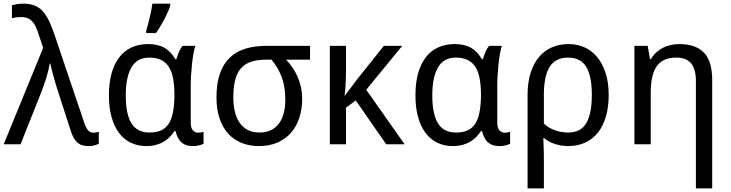

<svg xmlns="http://www.w3.org/2000/svg" viewBox="-27 -786 3980 1046"><path d="M-6.8 0 208 -524.9 182.1 -603Q175.8 -623 168.2 -639.4Q160.6 -655.8 150.1 -667.7Q139.6 -679.7 124.8 -686.3Q109.9 -692.9 88.9 -692.9Q72.3 -692.9 60.1 -691.2Q47.9 -689.5 38.1 -687V-757.8Q50.8 -761.2 66.9 -763.7Q83 -766.1 100.1 -766.1Q136.2 -766.1 161.9 -755.9Q187.5 -745.6 206.8 -723.9Q226.1 -702.1 241.5 -669.2Q256.8 -636.2 272 -590.8L432.1 -117.2Q440.9 -90.8 452.1 -76.9Q463.4 -63 481.9 -63Q488.8 -63 498 -64.7Q507.3 -66.4 511.2 -67.9V-2.9Q500 2.9 486.6 6.3Q473.1 9.8 455.1 9.8Q436 9.8 421.6 5.6Q407.2 1.5 395.8 -8.3Q384.3 -18.1 375.2 -33.7Q366.2 -49.3 358.9 -71.8L293 -275.9Q287.6 -292 280.5 -314.9Q273.4 -337.9 266.8 -361.6Q260.3 -385.3 254.9 -406.5Q249.5 -427.7 247.1 -439.9H244.1Q237.8 -402.3 224.9 -360.8Q211.9 -319.3 196.8 -280.8L85 0Z M787.1 -64Q824.2 -64 849.9 -75.4Q875.5 -86.9 891.4 -110.8Q907.2 -134.8 914.8 -171.9Q922.4 -209 923.3 -259.8V-267.1Q923.3 -316.4 916.7 -354.7Q910.2 -393.1 894.3 -419.2Q878.4 -445.3 852.1 -458.7Q825.7 -472.2 786.1 -472.2Q720.2 -472.2 689.2 -418.9Q658.2 -365.7 658.2 -266.1Q658.2 -164.1 689.2 -114Q720.2 -64 787.1 -64ZM770 9.8Q724.6 9.8 687 -7.8Q649.4 -25.4 622.6 -60.3Q595.7 -95.2 581.1 -147Q566.4 -198.7 566.4 -267.1Q566.4 -335.9 581.3 -387.9Q596.2 -439.9 623.8 -475.1Q651.4 -510.3 690.9 -528.1Q730.5 -545.9 779.3 -545.9Q834 -545.9 869.1 -525.6Q904.3 -505.4 928.2 -463.9H934.1Q939 -481 947 -501Q955.1 -521 967.3 -536.1H1037.1Q1031.7 -520 1027.1 -494.6Q1022.5 -469.2 1019.3 -439.7Q1016.1 -410.2 1014.2 -379.4Q1012.2 -348.6 1012.2 -321.8V-117.2Q1012.2 -87.9 1024.4 -75.4Q1036.6 -63 1053.2 -63Q1060.1 -63 1069.1 -64.7Q1078.1 -66.4 1082 -67.9V-2.9Q1074.7 1.5 1058.8 5.6Q1043 9.8 1026.4 9.8Q1007.8 9.8 992.4 5.9Q977.1 2 964.8 -7.6Q952.6 -17.1 943.8 -32.7Q935.1 -48.3 929.2 -71.8H923.3Q912.6 -55.2 898.2 -40.3Q883.8 -25.4 865 -14.2Q846.2 -2.9 822.8 3.4Q799.3 9.8 770 9.8ZM769.5 -619.1Q774.4 -633.8 779.3 -652.6Q784.2 -671.4 788.8 -691.2Q793.5 -710.9 797.4 -730.5Q801.3 -750 803.2 -766.1H900.4V-755.9Q897.5 -744.1 889.4 -725.1Q881.3 -706.1 870.4 -684.8Q859.4 -663.6 846.7 -642.6Q834 -621.6 822.3 -606H769.5Z M1619.1 -246.1Q1619.1 -191.9 1604 -145Q1588.9 -98.1 1559.1 -63.7Q1529.3 -29.3 1485.4 -9.8Q1441.4 9.8 1384.3 9.8Q1332 9.8 1289.3 -7.3Q1246.6 -24.4 1216.1 -58.1Q1185.5 -91.8 1168.9 -141.4Q1152.3 -190.9 1152.3 -255.9Q1152.3 -332 1171.1 -385.3Q1189.9 -438.5 1225.1 -472.2Q1260.3 -505.9 1310.5 -521Q1360.8 -536.1 1423.3 -536.1H1662.1V-460.9H1532.2Q1550.3 -440.9 1566.2 -418.2Q1582 -395.5 1593.8 -369.1Q1605.5 -342.8 1612.3 -312.5Q1619.1 -282.2 1619.1 -246.1ZM1244.1 -255.9Q1244.1 -214.4 1252.2 -179.2Q1260.3 -144 1277.6 -118.4Q1294.9 -92.8 1321.8 -78.4Q1348.6 -64 1386.2 -64Q1423.3 -64 1450 -77.4Q1476.6 -90.8 1493.9 -114.7Q1511.2 -138.7 1519.3 -171.4Q1527.3 -204.1 1527.3 -242.2Q1527.3 -312.5 1508.1 -365Q1488.8 -417.5 1452.1 -460.9H1423.3Q1377 -460.9 1343 -450.2Q1309.1 -439.5 1287.1 -415.3Q1265.1 -391.1 1254.6 -351.8Q1244.1 -312.5 1244.1 -255.9Z M2077.1 0 1911.1 -238.8 1857.9 -199.2V0H1770V-536.1H1857.9V-398.9Q1857.9 -369.6 1856.7 -344.7Q1855.5 -319.8 1854 -301.3Q1852.1 -279.8 1850.1 -262.2L1914.1 -348.1L2064 -536.1H2164.1L1968.3 -296.9L2177.2 0Z M2457 -64Q2494.1 -64 2519.8 -75.4Q2545.4 -86.9 2561.3 -110.8Q2577.1 -134.8 2584.7 -171.9Q2592.3 -209 2593.3 -259.8V-267.1Q2593.3 -316.4 2586.7 -354.7Q2580.1 -393.1 2564.2 -419.2Q2548.3 -445.3 2522 -458.7Q2495.6 -472.2 2456.1 -472.2Q2390.1 -472.2 2359.1 -418.9Q2328.1 -365.7 2328.1 -266.1Q2328.1 -164.1 2359.1 -114Q2390.1 -64 2457 -64ZM2439.9 9.8Q2394.5 9.8 2356.9 -7.8Q2319.3 -25.4 2292.5 -60.3Q2265.6 -95.2 2251 -147Q2236.3 -198.7 2236.3 -267.1Q2236.3 -335.9 2251.2 -387.9Q2266.1 -439.9 2293.7 -475.1Q2321.3 -510.3 2360.8 -528.1Q2400.4 -545.9 2449.2 -545.9Q2503.9 -545.9 2539.1 -525.6Q2574.2 -505.4 2598.1 -463.9H2604Q2608.9 -481 2616.9 -501Q2625 -521 2637.2 -536.1H2707Q2701.7 -520 2697 -494.6Q2692.4 -469.2 2689.2 -439.7Q2686 -410.2 2684.1 -379.4Q2682.1 -348.6 2682.1 -321.8V-117.2Q2682.1 -87.9 2694.3 -75.4Q2706.5 -63 2723.1 -63Q2730 -63 2739 -64.7Q2748 -66.4 2752 -67.9V-2.9Q2744.6 1.5 2728.8 5.6Q2712.9 9.8 2696.3 9.8Q2677.7 9.8 2662.4 5.9Q2647 2 2634.8 -7.6Q2622.6 -17.1 2613.8 -32.7Q2605 -48.3 2599.1 -71.8H2593.3Q2582.5 -55.2 2568.1 -40.3Q2553.7 -25.4 2534.9 -14.2Q2516.1 -2.9 2492.7 3.4Q2469.2 9.8 2439.9 9.8Z M3289.1 -269Q3289.1 -202.1 3273.7 -150.1Q3258.3 -98.1 3229.7 -62.7Q3201.2 -27.3 3160.4 -8.8Q3119.6 9.8 3068.8 9.8Q3032.2 9.8 2997.3 -1.2Q2962.4 -12.2 2936 -34.2H2933.1Q2933.6 -13.2 2934.6 9.3Q2935.5 28.3 2935.8 52Q2936 75.7 2936 98.1V240.2H2847.2V-269Q2847.2 -335.4 2863 -387Q2878.9 -438.5 2908.2 -473.9Q2937.5 -509.3 2978.8 -527.6Q3020 -545.9 3071.3 -545.9Q3118.7 -545.9 3158.4 -527.6Q3198.2 -509.3 3227.3 -473.9Q3256.3 -438.5 3272.7 -387Q3289.1 -335.4 3289.1 -269ZM3067.9 -472.2Q3001 -472.2 2969.2 -424.3Q2937.5 -376.5 2936 -278.8V-112.8Q2962.4 -87.9 2997.3 -75.9Q3032.2 -64 3068.8 -64Q3137.2 -64 3167.2 -115.5Q3197.3 -167 3197.3 -269Q3197.3 -371.1 3166.7 -421.6Q3136.2 -472.2 3067.9 -472.2Z M3764.2 240.2V-345.2Q3764.2 -408.7 3738.5 -440.4Q3712.9 -472.2 3658.2 -472.2Q3618.7 -472.2 3591.8 -459.5Q3564.9 -446.8 3548.6 -421.9Q3532.2 -397 3525.1 -360.8Q3518.1 -324.7 3518.1 -277.8V0H3429.2V-536.1H3501.5L3514.2 -463.9H3519Q3531.2 -484.9 3548.1 -500.2Q3564.9 -515.6 3585 -525.9Q3605 -536.1 3627.4 -541Q3649.9 -545.9 3673.3 -545.9Q3762.7 -545.9 3807.9 -499.3Q3853 -452.6 3853 -350.1V240.2Z"/></svg>

Font: WenQuanYi Micro Hei
Style: Regular
Weight: 400
Foundry: Ascender Corporation
Version: Version 0.2.0-beta